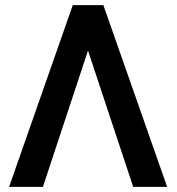

<svg xmlns="http://www.w3.org/2000/svg" viewBox="-20 -731 692 751"><path d="M324.2 -533.2 147.9 0H15.6L264.6 -710.9H384.3L633.8 0H501Z"/></svg>

Font: Roboto Medium
Style: Regular
Weight: 500
Designer: Google
Version: Version 2.134; 2016; ttfautohint (v1.6)